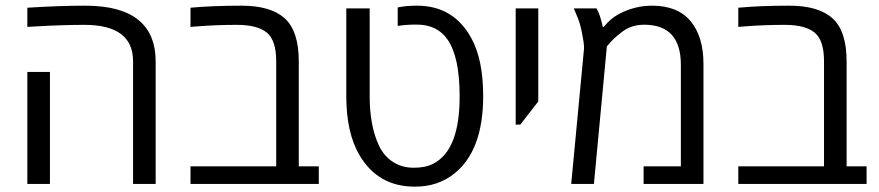

<svg xmlns="http://www.w3.org/2000/svg" viewBox="-20 -660 3153 689"><path d="M159.2 0H78.1V-401.9H159.2ZM286.1 -639.6Q538.1 -639.6 538.6 -439.5V0H457.5V-440.4Q457.5 -570.8 282.7 -570.8Q205.6 -570.8 112.3 -565.4L78.1 -563.5V-632.3Q191.4 -639.6 286.1 -639.6Z M1052.2 -439.5V-63H1124V0H663.6V-63H971.2V-440.4Q971.2 -515.6 937.3 -543.2Q903.3 -570.8 830.1 -570.8Q756.8 -570.8 688.5 -565.4L663.6 -563.5V-632.3Q741.7 -639.6 846.7 -639.6Q951.7 -639.6 1002 -594Q1052.2 -548.3 1052.2 -439.5Z M1475.1 -571.8Q1436.5 -571.8 1407.2 -566.9V-633.3Q1435.5 -639.6 1476.6 -639.6Q1606 -639.6 1669.9 -525.9Q1713.9 -448.2 1713.9 -314.9Q1713.9 -122.1 1612.8 -39.1Q1552.7 10.3 1468.3 9.8Q1336.9 9.8 1270.5 -102.5Q1222.7 -182.6 1222.7 -314.9V-629.9H1306.6V-314.9Q1306.6 -209 1339.4 -138.7Q1356.9 -100.6 1389.6 -79.3Q1422.4 -58.1 1463.9 -58.1Q1505.9 -57.6 1534.2 -72.3Q1629.9 -120.6 1629.4 -314.9Q1629.4 -457 1585.4 -519Q1548.3 -571.8 1475.1 -571.8Z M1830.6 -212.9V-629.9H1911.6V-295.9L1847.2 -212.9Z M2319.8 -639.6Q2412.1 -639.6 2458.3 -584Q2504.4 -528.3 2504.4 -430.7V0H2289.6V-63H2423.3V-427.2Q2423.3 -571.3 2291.5 -571.3Q2245.6 -571.3 2211.9 -545.4Q2177.7 -519.5 2157.7 -493.2L2111.3 0H2029.8L2075.7 -484.4V-495.1Q2075.7 -503.9 2068.8 -540Q2062 -576.2 2051.8 -599.6L2039.1 -629.9H2120.6Q2133.8 -607.9 2143.1 -563.5H2146.5Q2171.4 -593.8 2198.7 -608.4Q2256.3 -639.6 2319.8 -639.6Z M3018.1 -439.5V-63H3089.8V0H2629.4V-63H2937V-440.4Q2937 -515.6 2903.1 -543.2Q2869.1 -570.8 2795.9 -570.8Q2722.7 -570.8 2654.3 -565.4L2629.4 -563.5V-632.3Q2707.5 -639.6 2812.5 -639.6Q2917.5 -639.6 2967.8 -594Q3018.1 -548.3 3018.1 -439.5Z"/></svg>

Font: OpenSansHebrew-Regular
Style: Regular
Weight: 400
Foundry: Ascender Corporation, Yanek Iontef
Version: Version 2.001;PS 002.001;hotconv 1.0.70;makeotf.lib2.5.58329